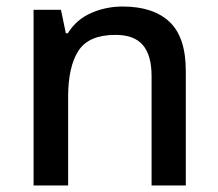

<svg xmlns="http://www.w3.org/2000/svg" viewBox="-20 -569 670 589"><path d="M356 -549Q450 -549 500 -502Q550 -455 550 -351V0H445V-336Q445 -399 418.5 -430.5Q392 -462 334 -462Q252 -462 220.5 -413Q189 -364 189 -272V0H83V-539H167L182 -467H188Q214 -509 259.5 -529Q305 -549 356 -549Z"/></svg>

Font: Noto Sans Tangsa Medium
Style: Regular
Weight: 500
Version: Version 1.504